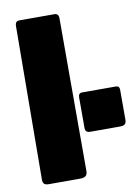

<svg xmlns="http://www.w3.org/2000/svg" viewBox="-84 -799 621 856"><g transform="rotate(-10 226.5 -371.0)"><path d="M242 -29Q242 -13 234 -6.5Q226 0 209 0H67Q52 0 46 -6Q40 -12 40 -25L45 -719Q45 -742 64 -742H224Q232 -742 237 -736.5Q242 -731 242 -721ZM453 -224Q453 -210 446.5 -204Q440 -198 424 -198H291Q278 -198 272.5 -203Q267 -208 267 -220V-357Q267 -377 284 -377H437Q453 -377 453 -359Z"/></g></svg>

Font: Libre Franklin Black
Style: Regular
Weight: 900
Designer: Pablo Impallari, Rodrigo Fuenzalida
Foundry: Impallari Type
Version: Version 1.002; ttfautohint (v1.5)